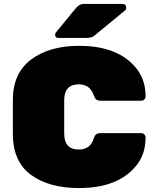

<svg xmlns="http://www.w3.org/2000/svg" viewBox="-20 -942 787 972"><path d="M305 -266Q305 -185 379 -185Q436 -185 454 -239Q459 -256 466.5 -262Q474 -268 491 -268H695Q704 -268 710.5 -261.5Q717 -255 717 -246Q717 -159 667 -100Q575 10 380 10Q227 10 136 -57.5Q45 -125 45 -265V-435Q45 -572 138 -641Q231 -710 380 -710Q575 -710 667 -600Q717 -541 717 -454Q717 -445 710.5 -438.5Q704 -432 695 -432H491Q475 -432 467.5 -438Q460 -444 454 -461Q435 -515 379 -515Q305 -515 305 -434ZM403 -922H600Q619 -922 619 -902Q619 -895 614 -890L456 -760Q445 -750 415 -750H275Q259 -750 259 -766Q259 -774 264 -779L366 -903Q383 -922 403 -922Z"/></svg>

Font: Rubik One
Style: Regular
Weight: 400
Designer: Hubert and Fischer with Elvire Volk Leonovitch
Foundry: Hubert and Fischer with Elvire Volk Leonovitch
Version: Version 1.001